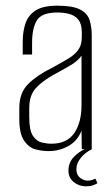

<svg xmlns="http://www.w3.org/2000/svg" viewBox="-20 -525 394 676"><path d="M151 7Q129 7 105.5 1Q82 -5 65 -29.5Q48 -54 48 -106V-145Q48 -198 79 -229Q110 -260 161 -285Q196 -304 219.5 -318Q243 -332 255.5 -349.5Q268 -367 268 -394V-412Q268 -441 255.5 -456Q243 -471 223.5 -476Q204 -481 182 -481Q127 -481 110 -453.5Q93 -426 93 -375V-333H60V-378Q60 -415 70 -443.5Q80 -472 106 -488.5Q132 -505 182 -505Q236 -505 262 -491.5Q288 -478 295.5 -454Q303 -430 303 -401V0H268L267 -65Q253 -29 221 -11Q189 7 151 7ZM161 -19Q216 -19 241.5 -56.5Q267 -94 267 -155V-329Q254 -310 226.5 -294Q199 -278 171 -263Q129 -240 106 -214.5Q83 -189 83 -145V-112Q83 -67 95.5 -47.5Q108 -28 126.5 -23.5Q145 -19 161 -19ZM283 131Q258 131 239.5 116Q221 101 221 76Q221 47 240 27.5Q259 8 279 0H304Q278 13 263.5 32Q249 51 249 71Q249 91 262 101Q275 111 288 111Q298 111 305 108.5Q312 106 316 104L323 120Q317 124 307 127.5Q297 131 283 131Z"/></svg>

Font: Alumni Sans Thin ExtraLight
Style: Regular
Weight: 250
Version: Version 1.018